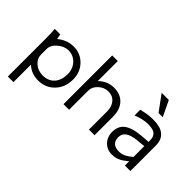

<svg xmlns="http://www.w3.org/2000/svg" viewBox="-128 -1233 1897 1897"><g transform="rotate(45 821.0 -284.5)"><path d="M546 -240.6Q546 -128.7 477.5 -58.2Q408.9 12.4 306.9 12.4Q212.4 12.4 147 -49V195.5H68.8V-309.9Q68.8 -423.8 63.9 -464.9H140.6L150.5 -410.4Q227.7 -474.3 317.8 -474.3Q416.8 -474.3 481.4 -406.9Q546 -339.6 546 -240.6ZM470.8 -239.1Q470.8 -311.9 425.2 -361.6Q379.7 -411.4 309.9 -411.4Q253 -411.4 200 -366.6Q147 -321.8 147 -266.8V-190.1Q147 -135.1 192.6 -95Q238.1 -55 304 -55Q382.2 -55 426.5 -104.7Q470.8 -154.5 470.8 -239.1Z M1084.2 0H1005.9V-256.9Q1005.9 -319.8 971.3 -361.4Q936.6 -403 877.7 -403Q818.3 -403 773.5 -361.1Q728.7 -319.3 728.7 -268.3V0H650.5V-680.7H728.7V-400.5Q797 -468.8 890.1 -468.8Q981.2 -468.8 1032.7 -412.1Q1084.2 -355.4 1084.2 -258.4Z M1508.4 -120.3V-270.8Q1471.8 -267.8 1424.3 -263.1Q1376.7 -258.4 1347.5 -249Q1311.4 -238.1 1287.6 -215.1Q1263.9 -192.1 1263.9 -150.5Q1263.9 -104.5 1290.3 -80.2Q1316.8 -55.9 1366.8 -55.9Q1408.9 -55.9 1443.1 -74.3Q1477.2 -92.6 1508.4 -120.3ZM1508.4 -59.4Q1490.1 -46 1472.3 -32.2Q1454.5 -18.3 1438.6 -9.9Q1415.8 2 1394.8 8.2Q1373.8 14.4 1335.6 14.4Q1304.5 14.4 1276.7 2.7Q1249 -8.9 1228.2 -30.2Q1207.9 -50.5 1195.8 -80.9Q1183.7 -111.4 1183.7 -145.5Q1183.7 -197.5 1205.7 -233.9Q1227.7 -270.3 1275.2 -292.1Q1318.3 -311.4 1377 -319.1Q1435.6 -326.7 1508.4 -330.7V-352Q1508.4 -383.7 1498.5 -403.5Q1488.6 -423.3 1471.3 -434.2Q1453.5 -445 1428.7 -448.5Q1404 -452 1378.2 -452Q1347.5 -452 1306.4 -443.1Q1265.3 -434.2 1225.2 -417.3H1225.7V-497.5Q1246 -503 1290.6 -511.4Q1335.1 -519.8 1378.7 -519.8Q1431.2 -519.8 1466.8 -511.6Q1502.5 -503.5 1531.2 -482.2Q1558.4 -461.4 1571.8 -429Q1585.1 -396.5 1585.1 -349V0H1508.4ZM1356.9 -765.3 1435.1 -602.5H1376.2L1256.9 -765.3Z"/></g></svg>

Font: Shan Wanhai
Style: Regular
Weight: 400
Designer: Khon Soe Zaw Thu
Foundry: Shan Unicode
Version: Version 1.00 June 3, 2017, initial release